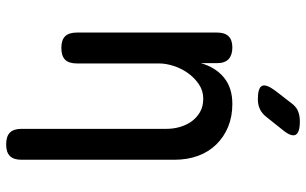

<svg xmlns="http://www.w3.org/2000/svg" viewBox="-210 -616 1019 640"><g transform="rotate(90 300.0 -295.5)"><path d="M191 -316V-42Q191 -15 178.5 -2.5Q166 10 139 10Q113 10 100.5 -2.5Q88 -15 88 -42V-509Q88 -535 100.5 -547.5Q113 -560 138 -560Q163 -560 176.5 -547.5Q190 -535 190 -509V-455Q204 -504 238 -532Q272 -560 326 -560Q368 -560 402 -546Q436 -532 461 -506.5Q486 -481 499 -445.5Q512 -410 512 -367V143Q512 169 499.5 181.5Q487 194 461 194Q434 194 421.5 181.5Q409 169 409 143V-340Q409 -364 402.5 -386Q396 -408 383.5 -425Q371 -442 352.5 -452.5Q334 -463 308 -463Q282 -463 260.5 -448.5Q239 -434 223.5 -412.5Q208 -391 199.5 -365Q191 -339 191 -316ZM369 -673Q357 -658 342.5 -651.5Q328 -645 310 -645Q273 -645 266 -658.5Q259 -672 281 -702L322 -755Q334 -772 349 -778.5Q364 -785 384 -785Q422 -785 429 -770.5Q436 -756 412 -727Z"/></g></svg>

Font: Maple Mono Normal NL Medium
Style: Regular
Weight: 500
Monospace: yes
Designer: subframe7536
Version: Version 7.000